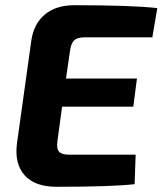

<svg xmlns="http://www.w3.org/2000/svg" viewBox="-20 -713 623 736"><path d="M564 -570H306Q277 -570 264.5 -558.5Q252 -547 248 -516L233 -412H505L491 -304H218L200 -171Q196 -143 206.5 -131.5Q217 -120 245 -120H500L496 -7Q408 3 197 3Q113 3 74 -41.5Q35 -86 45 -163L100 -557Q109 -621 151.5 -657Q194 -693 265 -693Q483 -693 583 -682Z"/></svg>

Font: Exo 2.0
Style: Bold Italic
Weight: 700
Italic angle: -8°
Designer: Natanael Gama
Version: Version 1.001;PS 001.001;hotconv 1.0.70;makeotf.lib2.5.58329